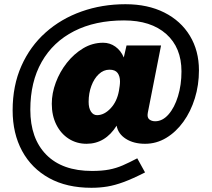

<svg xmlns="http://www.w3.org/2000/svg" viewBox="-20 -730 1005 912"><path d="M414 162Q297 162 213.5 116Q130 70 85 -13Q40 -96 40 -206Q40 -323 81.5 -416.5Q123 -510 196.5 -575.5Q270 -641 367.5 -675.5Q465 -710 576 -710Q682 -710 760.5 -670.5Q839 -631 882 -560Q925 -489 925 -396Q925 -326 905.5 -263Q886 -200 851 -151.5Q816 -103 769.5 -75Q723 -47 669 -47Q615 -47 578 -70.5Q541 -94 534 -133Q480 -47 391 -47Q344 -47 306.5 -71Q269 -95 247.5 -138Q226 -181 226 -237Q226 -287 245 -338Q264 -389 297.5 -431.5Q331 -474 375 -500.5Q419 -527 470 -527Q502 -527 528 -508.5Q554 -490 568 -457L581 -514H745L682 -194Q678 -172 689 -163Q700 -154 717 -154Q752 -154 780.5 -186.5Q809 -219 825.5 -273Q842 -327 842 -391Q842 -504 769.5 -568.5Q697 -633 569 -633Q432 -633 332 -582Q232 -531 178 -436Q124 -341 124 -209Q124 -72 200 5Q276 82 417 82Q464 82 498 75.5Q532 69 563 55.5Q594 42 632 22L669 89Q610 119 568 134.5Q526 150 490 156Q454 162 414 162ZM441 -183Q475 -183 505.5 -215.5Q536 -248 545 -299Q547 -311 548.5 -322Q550 -333 550 -343Q550 -368 538.5 -383.5Q527 -399 500 -399Q472 -399 449.5 -378Q427 -357 414 -322Q401 -287 401 -246Q401 -217 412 -200Q423 -183 441 -183Z"/></svg>

Font: Lexend ExtraBold
Style: Regular
Weight: 800
Designer: Bonnie Shaver-Troup, Thomas Jockin
Foundry: Lexend
Version: Version 1.007; ttfautohint (v1.8.3)